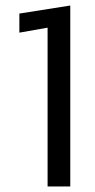

<svg xmlns="http://www.w3.org/2000/svg" viewBox="-20 -674 344 694"><path d="M152 0H234V-654L50 -625V-556L152 -574Z"/></svg>

Font: Kanit Light
Style: Regular
Weight: 300
Designer: Katatrad Team
Foundry: CadsonDemak
Version: Version 1.000;PS 001.000;hotconv 1.0.88;makeotf.lib2.5.64775